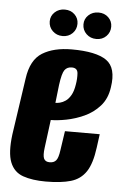

<svg xmlns="http://www.w3.org/2000/svg" viewBox="-50 -689 475 737"><g transform="rotate(5 187.5 -320.0)"><path d="M154 12Q102 12 66.5 -0.5Q31 -13 16.5 -49.5Q2 -86 11 -157L43 -375Q53 -448 97 -475Q141 -502 210 -502Q304 -502 344 -474Q384 -446 372 -370Q366 -326 340.5 -297.5Q315 -269 280.5 -253.5Q246 -238 212 -231.5Q178 -225 153 -225L139 -117Q135 -87 140.5 -75Q146 -63 163 -63Q179 -63 187.5 -73Q196 -83 200 -113L211 -187H345L338 -135Q330 -73 309 -41.5Q288 -10 250.5 1Q213 12 154 12ZM165 -292Q172 -292 182.5 -294.5Q193 -297 204 -304.5Q215 -312 224 -327.5Q233 -343 237 -369Q241 -392 239.5 -412.5Q238 -433 216 -433Q198 -433 188.5 -420Q179 -407 173 -362ZM170 -550Q147 -550 131.5 -565Q116 -580 116 -602Q116 -623 131.5 -637.5Q147 -652 170 -652Q193 -652 208 -637.5Q223 -623 223 -602Q223 -580 208 -565Q193 -550 170 -550ZM300 -550Q277 -550 261.5 -565Q246 -580 246 -602Q246 -623 261.5 -637.5Q277 -652 300 -652Q323 -652 338 -637.5Q353 -623 353 -602Q353 -580 338 -565Q323 -550 300 -550Z"/></g></svg>

Font: Alumni Sans Thin ExtraBold
Style: Italic
Weight: 800
Italic angle: -8°
Version: Version 1.016